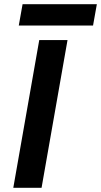

<svg xmlns="http://www.w3.org/2000/svg" viewBox="-20 -890 479 910"><path d="M166 -700H300L177 0H43ZM87 -870H439L421 -769H69Z"/></svg>

Font: Niramit
Style: Bold Italic
Weight: 700
Italic angle: -10°
Designer: Katatrad Aksorn Co.,Ltd.
Foundry: Cadson Demak Co.,Ltd.
Version: Version 1.001; ttfautohint (v1.6)